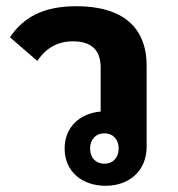

<svg xmlns="http://www.w3.org/2000/svg" viewBox="-20 -586 572 618"><path d="M320 12C396 12 452 -36 452 -114V-374C452 -498 375 -566 226 -566C116 -566 54 -528 12 -466L100 -390C123 -423 156 -453 215 -453C278 -453 304 -421 304 -369V-227C236 -221 188 -176 188 -108C188 -34 244 12 320 12ZM316 -59C289 -59 270 -78 270 -108C270 -138 289 -157 316 -157C343 -157 362 -138 362 -108C362 -78 343 -59 316 -59Z"/></svg>

Font: IBM Plex Sans Thai Looped
Style: Bold
Weight: 700
Designer: Mike Abbink, Paul van der Laan, Pieter van Rosmalen, Ben Mitchell, Mark Frömberg
Foundry: Bold Monday
Version: Version 1.1